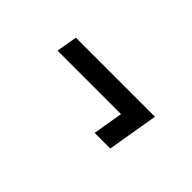

<svg xmlns="http://www.w3.org/2000/svg" viewBox="1 -588 621 621"><g transform="rotate(45 311.5 -277.5)"><path d="M132 -364.8H493.7L481.3 -293.3H119.7ZM422.2 -364.8H493.7L464.3 -190H392.8Z"/></g></svg>

Font: Oak Sans Light Italic
Style: Regular
Weight: 400
Italic angle: -9.5°
Foundry: Erik Kennedy, Walven
Version: Version 1.000;Glyphs 3.1.2 (3151)